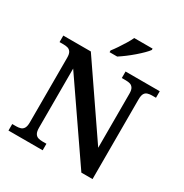

<svg xmlns="http://www.w3.org/2000/svg" viewBox="-208 -1091 1195 1250"><g transform="rotate(30 389.5 -465.5)"><path d="M32 0V-49H63Q80 -49 94.5 -53.5Q109 -58 117.5 -72.5Q126 -87 126 -116V-602Q126 -630 117 -643.5Q108 -657 94 -661Q80 -665 63 -665H32V-714H239L594 -195V-602Q594 -630 585 -643.5Q576 -657 562 -661Q548 -665 531 -665H500V-714H757V-665H726Q710 -665 695 -660.5Q680 -656 672 -642Q664 -628 664 -598V0H580L195 -560V-116Q195 -87 203.5 -72.5Q212 -58 226.5 -53.5Q241 -49 258 -49H289V0ZM347 -784Q362 -803 379.5 -829Q397 -855 413.5 -882Q430 -909 440 -931H578V-921Q569 -908 549 -888Q529 -868 503.5 -846Q478 -824 452 -804.5Q426 -785 404 -771H347Z"/></g></svg>

Font: Noto Serif Gujarati SemiBold
Style: Regular
Weight: 600
Version: Version 2.102